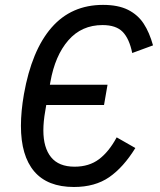

<svg xmlns="http://www.w3.org/2000/svg" viewBox="-20 -746 640 766"><path d="M63.5 -244Q63.5 -301.5 75.5 -370.5Q106.5 -545 185.5 -635.8Q264.5 -726.5 391 -726.5Q451.5 -726.5 490.8 -706.8Q530 -687 553 -652Q576 -617 590.5 -565L507.5 -534.5Q496 -591.5 469.5 -618.8Q443 -646 389 -646Q305.5 -646 252.5 -585Q199.5 -524 181 -419L179 -408H409L395 -327H164.5L160.5 -303Q153 -261 153 -226Q153 -156.5 183.8 -118.8Q214.5 -81 277.5 -81Q335.5 -81 375 -110.8Q414.5 -140.5 445.5 -198L520 -155.5Q472.5 -78.5 415.8 -39.2Q359 0 275 0Q169.5 0 116.5 -62.2Q63.5 -124.5 63.5 -244Z"/></svg>

Font: JuliaMono MediumItalic
Style: Regular
Weight: 500
Italic angle: -9°
Monospace: yes
Designer: cormullion
Foundry: corm
Version: Version 0.049; ttfautohint (v1.8.4)